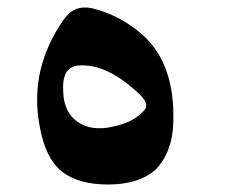

<svg xmlns="http://www.w3.org/2000/svg" viewBox="-20 -470 625 513"><path d="M151 -419Q179 -458 226 -448Q300 -430 361 -377Q448 -299 443 -143Q441 -64 396 -17Q351 23 269 23Q189 23 145 -12Q101 -47 86 -133Q57 -285 151 -419ZM352 -219Q265 -301 190 -295Q144 -292 149 -223Q151 -178 176 -154Q216 -115 288 -133Q339 -145 365 -175Q381 -191 352 -219Z"/></svg>

Font: Amiri
Style: Bold Italic
Weight: 700
Italic angle: 10°
Designer: Khaled Hosny
Version: Version 0.113